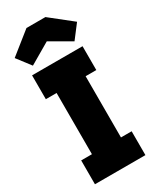

<svg xmlns="http://www.w3.org/2000/svg" viewBox="-272 -1100 951 1168"><g transform="rotate(-30 203.5 -516.0)"><path d="M23.5 -597.5V-765H378V-597.5H303V-167.5H378V0H23.5V-167.5H99V-597.5ZM271 -1031.5 423.5 -910.5 350.5 -815 204.5 -899.5 57.5 -813.5 -15.5 -909 138 -1031.5Z"/></g></svg>

Font: Hepta Slab ExtraLight ExtraBold
Style: Regular
Weight: 800
Version: Version 1.102